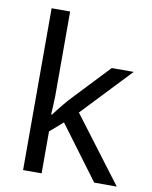

<svg xmlns="http://www.w3.org/2000/svg" viewBox="-85 -824 704 888"><g transform="rotate(10 267.0 -380.0)"><path d="M172 -363Q172 -347 170.5 -321Q169 -295 168 -276H172Q178 -284 190 -299Q202 -314 214.5 -329.5Q227 -345 236 -355L407 -536H510L293 -307L525 0H419L233 -250L172 -197V0H85V-760H172Z"/></g></svg>

Font: utamil85
Style: Book
Weight: 400
Designer: Jelle Bosma - Monotype Design Team
Foundry: Monotype Imaging Inc.
Version: Version 2.003